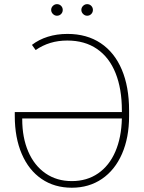

<svg xmlns="http://www.w3.org/2000/svg" viewBox="-20 -877 680 907"><path d="M589.8 -355.5V-328.1Q589.8 -227.1 556.4 -150.4Q522.9 -73.7 461.7 -32Q400.4 9.8 319.3 9.8Q237.3 9.8 176.5 -31.7Q115.7 -73.2 82.8 -149.9Q49.8 -226.6 49.8 -329.1V-347.7H555.7V-355.5Q555.7 -457.5 525.9 -531.7Q496.1 -606 438.2 -645.8Q380.4 -685.5 297.9 -685.5Q254.9 -685.5 218 -674.3Q181.2 -663.1 148.4 -640.6L130.9 -665Q163.1 -689.9 205.8 -703.4Q248.5 -716.8 298.8 -716.8Q390.1 -716.8 455.6 -673.1Q521 -629.4 555.4 -548.1Q589.8 -466.8 589.8 -355.5ZM319.3 -21.5Q390.6 -21.5 443.4 -57.9Q496.1 -94.2 524.9 -160.9Q553.7 -227.5 555.7 -317.4H85V-313.5Q85 -227.1 113.5 -160.9Q142.1 -94.7 195.1 -58.1Q248 -21.5 319.3 -21.5ZM221.7 -830.1Q221.7 -841.3 230 -849.4Q238.3 -857.4 249 -857.4Q260.7 -857.4 268.6 -849.4Q276.4 -841.3 276.4 -830.1Q276.4 -818.8 268.6 -810.8Q260.7 -802.7 249 -802.7Q238.3 -802.7 230 -811Q221.7 -819.3 221.7 -830.1ZM364.3 -830.1Q364.3 -841.3 372.6 -849.4Q380.9 -857.4 391.6 -857.4Q403.3 -857.4 411.1 -849.4Q418.9 -841.3 418.9 -830.1Q418.9 -818.8 411.1 -810.8Q403.3 -802.7 391.6 -802.7Q380.9 -802.7 372.6 -811Q364.3 -819.3 364.3 -830.1Z"/></svg>

Font: Pretendard Std Thin
Style: Regular
Weight: 100
Designer: Base glyphs from Inter by Rasmus Andersson; Hangeul glyphs from Noto Sans CJK(Source Han Sans) by Jang Soo-young and Kan
Foundry: Kil Hyung-jin
Version: Version 1.309